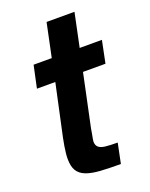

<svg xmlns="http://www.w3.org/2000/svg" viewBox="-127 -727 622 795"><g transform="rotate(-20 184.0 -329.0)"><path d="M266 0Q213 0 175.5 -2.5Q138 -5 113.5 -14.5Q89 -24 77.5 -43Q66 -62 66 -95Q66 -107 67.5 -120.5Q69 -134 71.5 -150Q74 -166 78 -185L127 -412H46L67 -510H147L178 -658H301L270 -510H368L348 -412H249L200 -180Q199 -173 197 -162Q195 -151 193 -140.5Q191 -130 191 -125Q191 -110 200 -101.5Q209 -93 229 -90.5Q249 -88 284 -88Z"/></g></svg>

Font: Saira SemiCondensed SemiBold
Style: Italic
Weight: 600
Width: 4
Italic angle: -12°
Designer: Hector Gatti with collaboration of the Omnibus-Type team
Foundry: Omnibus-Type
Version: Version 1.101